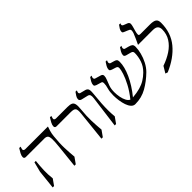

<svg xmlns="http://www.w3.org/2000/svg" viewBox="27 -1506 2253 2253"><g transform="rotate(-45 1153.0 -380.0)"><path d="M469 -395Q458 -290 461 -209.5Q464 -129 471 -55L418 20H395L425 -263Q434 -347 432 -388Q430 -429 415 -442Q400 -455 370 -455H64Q54 -455 45.5 -460.5Q37 -466 37 -481Q37 -502 52.5 -531.5Q68 -561 84 -585H107Q92 -545 100 -535Q108 -525 125 -525H501Q489 -490 483 -470Q477 -450 474.5 -434.5Q472 -419 469 -395ZM60 -215 92 -340H115Q107 -261 104.5 -195Q102 -129 111 -55L58 20H35Z M844 20 884 -358Q890 -415 876.5 -435Q863 -455 810 -455H574Q564 -455 555.5 -460.5Q547 -466 547 -481Q547 -502 562.5 -531.5Q578 -561 594 -585H617Q602 -545 610 -535Q618 -525 635 -525H825Q867 -525 889 -514.5Q911 -504 917 -475Q923 -446 917 -390Q907 -289 910 -209Q913 -129 920 -55L867 20Z M1045 -535 1111 -518Q1135 -512 1145.5 -495Q1156 -478 1151 -425Q1142 -338 1138 -273Q1134 -208 1134.5 -156.5Q1135 -105 1140 -55L1087 20H1064L1116 -378Q1120 -407 1115 -425.5Q1110 -444 1088 -450L1004 -470Q993 -473 984.5 -480.5Q976 -488 976 -501Q976 -522 990 -544Q1004 -566 1018 -585H1041Q1029 -561 1032 -549.5Q1035 -538 1045 -535Z M1413 15Q1383 15 1361.5 -9Q1340 -33 1327 -71Q1314 -109 1307.5 -153.5Q1301 -198 1301 -240Q1301 -301 1313.5 -343.5Q1326 -386 1326 -418Q1326 -434 1321 -440.5Q1316 -447 1298 -451L1248 -466Q1237 -470 1228.5 -475.5Q1220 -481 1220 -494Q1220 -515 1234 -540.5Q1248 -566 1262 -585H1285Q1273 -561 1276 -548Q1279 -535 1289 -532L1361 -511Q1390 -503 1390 -479Q1390 -453 1376.5 -422Q1363 -391 1349.5 -351.5Q1336 -312 1336 -259Q1336 -218 1344 -177Q1352 -136 1368 -105.5Q1384 -75 1408 -64Q1469 -140 1506.5 -211Q1544 -282 1561.5 -337Q1579 -392 1579 -418Q1579 -431 1573 -439Q1567 -447 1549 -452L1504 -466Q1493 -470 1484.5 -475.5Q1476 -481 1476 -494Q1476 -515 1490 -540.5Q1504 -566 1518 -585H1541Q1529 -561 1532 -548Q1535 -535 1545 -532L1590 -519Q1611 -514 1622.5 -504Q1634 -494 1634 -467Q1634 -384 1586 -278Q1538 -172 1448 -61Q1519 -67 1570.5 -81.5Q1622 -96 1662 -120.5Q1702 -145 1739 -181Q1791 -232 1811.5 -293.5Q1832 -355 1832 -414Q1832 -428 1826 -437Q1820 -446 1800 -451L1743 -466Q1732 -469 1723.5 -475Q1715 -481 1715 -494Q1715 -515 1729 -540.5Q1743 -566 1757 -585H1780Q1768 -561 1771 -548Q1774 -535 1784 -532L1833 -519Q1863 -511 1876.5 -499.5Q1890 -488 1890 -459Q1890 -415 1876 -359.5Q1862 -304 1834.5 -251Q1807 -198 1768 -159Q1690 -83 1603.5 -34Q1517 15 1413 15Z M2195 -525Q2251 -525 2276 -508.5Q2301 -492 2301 -447Q2301 -280 2206 -165.5Q2111 -51 1944 20L1915 10L1963 -70Q2047 -99 2113 -142.5Q2179 -186 2217 -246Q2255 -306 2255 -383Q2255 -417 2236 -436Q2217 -455 2171 -455H1926L1959 -526Q1978 -567 1985.5 -589Q1993 -611 1993 -630Q1993 -642 1983 -648.5Q1973 -655 1959 -660L1925 -674Q1913 -679 1905 -683.5Q1897 -688 1897 -701Q1897 -722 1909.5 -741.5Q1922 -761 1936 -780H1959Q1953 -768 1953 -759Q1953 -747 1966 -741L1988 -732L2014 -722Q2041 -712 2041 -689Q2041 -674 2033.5 -646.5Q2026 -619 2018 -591Q2010 -563 2010 -544Q2010 -534 2015.5 -529.5Q2021 -525 2040 -525Z"/></g></svg>

Font: Bona Nova SC
Style: Italic
Weight: 400
Italic angle: -4°
Designer: Mateusz Machalski
Foundry: Capitalics
Version: Version 4.001; ttfautohint (v1.8.4.7-5d5b)